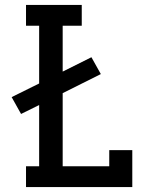

<svg xmlns="http://www.w3.org/2000/svg" viewBox="-20 -755 640 775"><path d="M85 0V-84H138V-331L65 -295L27 -363L138 -418V-651H85V-735H310V-651H233V-466L349 -524L387 -456L233 -379V-84H421V-149H514V0Z"/></svg>

Font: Iosevka Etoile Medium
Style: Regular
Weight: 500
Designer: Belleve Invis
Foundry: Belleve Invis
Version: Version 22.1.2; ttfautohint (v1.8.4)